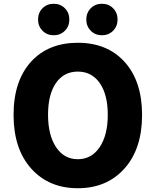

<svg xmlns="http://www.w3.org/2000/svg" viewBox="-20 -985 826 1019"><path d="M146 -659Q238 -758 393 -758Q548 -758 640 -658Q734 -555 734 -375Q734 -195 640.5 -90.5Q547 14 393 14Q239 14 145.5 -90.5Q52 -195 52 -375.5Q52 -556 146 -659ZM277.5 -204Q320 -140 393 -140Q466 -140 509 -204Q552 -268 552 -375.5Q552 -483 509.5 -544Q467 -605 393 -605Q319 -605 277 -544.5Q235 -484 235 -376Q235 -268 277.5 -204ZM265 -798Q229 -798 205.5 -822Q182 -846 182 -881.5Q182 -917 205.5 -941Q229 -965 265 -965Q301 -965 324.5 -941Q348 -917 348 -881.5Q348 -846 324.5 -822Q301 -798 265 -798ZM521 -798Q485 -798 461.5 -822Q438 -846 438 -881.5Q438 -917 461.5 -941Q485 -965 521 -965Q557 -965 580.5 -941Q604 -917 604 -881.5Q604 -846 580.5 -822Q557 -798 521 -798Z"/></svg>

Font: Resource Han Rounded TW Heavy
Style: Regular
Weight: 900
Designer: Cyano Hao (round all glyphs); Ryoko NISHIZUKA 西塚涼子 (kana, bopomofo & ideographs); Paul D. Hunt (Latin, Greek & Cyrillic)
Foundry: Cyano Hao
Version: 0.990